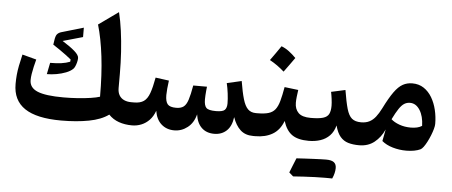

<svg xmlns="http://www.w3.org/2000/svg" viewBox="-61 -928 3143 1335"><g transform="rotate(5 1510.5 -261.0)"><path d="M761.8 -250.6V-350.4Q761.8 -426.9 756.9 -502.9Q752 -578.9 742.4 -648.9Q732.9 -718.9 718.6 -776.6L580.7 -678.2Q608.4 -584.4 623.4 -459.6Q638.4 -334.9 638.4 -179.2Q614.9 -171.4 574 -165.3Q533.1 -159.1 483.9 -155.7Q434.6 -152.3 385 -152.3Q260.5 -152.3 203.9 -175.7Q147.4 -199 147.4 -252.4Q147.4 -271.5 151.1 -295.5Q154.8 -319.5 160.9 -345.8Q167 -372.2 174 -398.1L75.5 -424.2Q64.7 -379 57.9 -344.6Q51.2 -310.2 48.4 -279.8Q45.6 -249.4 45.6 -216.3Q45.6 -102.3 128.8 -46.5Q211.9 9.3 382.8 9.3Q490.7 9.3 576.1 -6.9Q661.5 -23.1 713.4 -60.9Q743.2 -29.3 784.8 -14.7Q826.4 0 877.1 0H877.6V-160.1H857.1Q829.3 -160.1 807.7 -169.9Q786.1 -179.6 773.9 -199.8Q761.8 -220 761.8 -250.6ZM484.4 -647.7 328.6 -602Q310.6 -595.9 301.1 -584Q291.6 -572 287.2 -538.7L283.1 -511.6Q305.2 -497.7 329.1 -481Q353.1 -464.4 375 -448.1Q396.9 -431.9 412.2 -419.2L410.4 -403.4Q382.9 -392.6 350.1 -388.1Q317.3 -383.5 272.2 -383.5L256.1 -303.5Q289 -303.5 324 -309.7Q358.9 -315.9 388.8 -327.6Q418.7 -339.2 436.1 -355.9Q442.5 -361.2 448.6 -374.6Q454.7 -387.9 458.7 -404.1Q462.8 -420.2 462.8 -433.8Q462.8 -454.2 431.7 -481.3Q400.6 -508.4 345.5 -542.7L484.6 -582.1Z M1451.1 8.6Q1503 8.6 1537.4 -23.4Q1571.7 -55.4 1579.8 -119Q1599.3 -62.6 1633.1 -31.3Q1667 0 1722.2 0H1737.9V-160.1H1728Q1692.9 -160.1 1671.7 -181.2Q1650.5 -202.2 1636.7 -249.2Q1622.9 -296.1 1610.1 -373.8L1507.9 -350.3Q1515.6 -319.1 1520.6 -279.1Q1525.5 -239.2 1525.5 -210.3Q1525.5 -179.3 1511.3 -164.5Q1497.1 -149.8 1449.2 -149.8Q1397.6 -149.8 1382.1 -165.9Q1366.6 -182 1366.6 -225.2Q1366.6 -237 1367.6 -253.2Q1368.5 -269.5 1370.1 -285.7Q1371.7 -301.9 1373.1 -313.4H1277.2Q1265.9 -248.1 1254.2 -212.4Q1242.5 -176.7 1223.7 -162.6Q1204.9 -148.5 1171.9 -148.5Q1127.8 -148.5 1112.1 -167.4Q1096.5 -186.3 1096.5 -230.8Q1096.5 -248.4 1099 -276.4Q1101.5 -304.3 1105.6 -332.6L1011.8 -345.3Q999.4 -276.3 984.7 -235.6Q969.9 -194.8 945.2 -177.5Q920.4 -160.1 877.4 -160.1Q867.7 -160.1 862.8 -152.1Q858 -144.2 858 -123.7V-36.4Q858 -15.9 862.8 -8Q867.7 0 877.4 0Q910.7 0 941.9 -12.5Q973 -25 997.7 -50.7Q1022.3 -76.4 1036.3 -115.9Q1045.6 -56 1082 -23.5Q1118.5 8.9 1172.1 8.9Q1223.5 8.9 1264.9 -23.5Q1306.4 -55.8 1321.5 -115.9Q1329.6 -55.7 1363.3 -23.5Q1396.9 8.6 1451.1 8.6Z M1865.1 -638.7Q1847.5 -613.1 1829.7 -587.6Q1812 -562.2 1793 -536.2Q1821.6 -520.5 1846.9 -502.4Q1872.1 -484.2 1894.5 -464.2Q1913.7 -490.1 1931.8 -515.4Q1949.9 -540.7 1967.6 -565.6Q1943.5 -590.3 1918 -609.4Q1892.4 -628.5 1865.1 -638.7ZM1737.8 0Q1807.8 0 1857.6 -29.1Q1907.4 -58.1 1932.1 -123.2Q1952.3 -58 1993.1 -29Q2033.9 0 2110 0H2110.5V-160.1H2110Q2049.7 -160.1 2024 -186.3Q1998.3 -212.4 1998.3 -256.2Q1998.3 -275.2 2000.9 -298Q2003.4 -320.8 2007.2 -346.1L1911 -357.7Q1900.6 -298.2 1889.9 -259.7Q1879.2 -221.2 1862.1 -199.4Q1845 -177.7 1815.6 -168.9Q1786.1 -160.1 1737.8 -160.1Q1728.1 -160.1 1723.2 -152.1Q1718.3 -144.2 1718.3 -123.7V-36.4Q1718.3 -15.9 1723.2 -8Q1728.1 0 1737.8 0Z M2110.4 0Q2155 0 2192.2 -12.5Q2229.4 -24.9 2255.9 -52.1Q2282.3 -79.2 2294.1 -123.4Q2307.4 -72.9 2330.1 -46.1Q2352.9 -19.4 2385.7 -9.7Q2418.4 0 2461.5 0H2462V-160.1H2461.5Q2420.1 -160.1 2397.3 -179.2Q2374.4 -198.3 2361 -245.2Q2347.6 -292 2334.2 -374.5L2235.7 -352.9Q2239.8 -335 2243.7 -305.5Q2247.5 -276.1 2247.5 -257.1Q2247.5 -220.6 2236.8 -199.3Q2226 -178 2196.5 -169.1Q2166.9 -160.1 2110.4 -160.1Q2100.6 -160.1 2095.7 -152.1Q2090.9 -144.2 2090.9 -123.7V-36.4Q2090.9 -15.9 2095.7 -8Q2100.6 0 2110.4 0ZM2241.7 246Q2256.8 246 2267 246.1Q2277.1 246.3 2283.9 246.3Q2290.8 246.3 2296.1 246.5Q2305.2 227 2309.6 207.9Q2314.1 188.8 2314.1 172.4Q2314.1 145.1 2297.2 132.2Q2280.4 119.2 2242.8 119.2Q2201.2 137.3 2159.6 156Q2118 174.6 2077 193.2Q2035.9 211.7 1995.1 230.5Q2002.6 236.9 2009.9 243.4Q2017.2 249.9 2024 255.8Q2058.3 253.2 2098.2 250.9Q2138.1 248.6 2175.9 247.3Q2213.8 246 2241.7 246ZM2024 255.8Q2060.6 233.4 2097.1 210.9Q2133.6 188.5 2170 165.5Q2206.4 142.4 2242.8 119.2Q2229.7 119.2 2205.8 120Q2181.9 120.8 2152.5 122.2Q2123.1 123.6 2092.7 125.2Q2062.2 126.7 2036.2 128.5Q2025.8 153.8 2015.7 179Q2005.5 204.2 1995.1 230.5Q2002.6 236.9 2009.9 243.4Q2017.2 249.9 2024 255.8Z M2789.8 -324.7Q2831.4 -324.7 2858.4 -282.4Q2885.3 -240 2887 -172.5Q2872.4 -162.8 2852.7 -158.3Q2832.9 -153.7 2808.9 -153.7Q2765.6 -153.7 2729 -167Q2692.5 -180.3 2671.2 -199.9Q2695 -248.1 2713.4 -275.3Q2731.7 -302.4 2749.7 -313.6Q2767.6 -324.7 2789.8 -324.7ZM2794 -461Q2757.1 -461 2727.2 -444.4Q2697.3 -427.9 2667.5 -386.4Q2637.7 -344.9 2600.3 -269.8Q2582 -233.4 2562.8 -209Q2543.7 -184.6 2519.5 -172.4Q2495.3 -160.1 2461.9 -160.1Q2452.2 -160.1 2447.3 -152.1Q2442.4 -144.2 2442.4 -123.7V-36.4Q2442.4 -15.9 2447.3 -8Q2452.2 0 2461.9 0Q2524.6 0 2568.3 -34.9Q2612 -69.7 2636.8 -125.6L2621 -43.4Q2651.6 -17.7 2697.2 -4.4Q2742.8 8.9 2791.7 8.9Q2820.3 8.9 2846 4.2Q2871.6 -0.5 2890.2 -9.3Q2899.6 -13.7 2911.3 -29.4Q2922.9 -45.2 2934.3 -67.3Q2945.7 -89.4 2955.3 -113.4Q2964.9 -137.5 2970.7 -158.8Q2976.5 -180 2976.5 -193.8Q2976.5 -243.6 2965.1 -291.3Q2953.7 -339.1 2931 -377.3Q2908.3 -415.5 2874.1 -438.3Q2839.9 -461 2794 -461Z"/></g></svg>

Font: Pinar-VF-FD
Style: Regular
Weight: 300
Designer: Amin Abedi
Version: Version 3.0